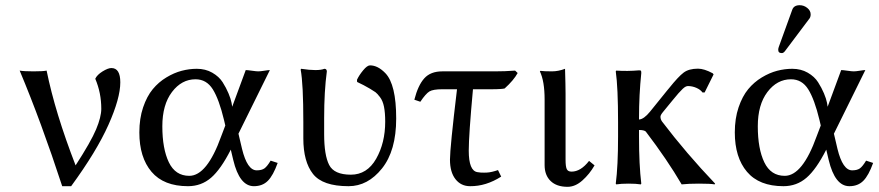

<svg xmlns="http://www.w3.org/2000/svg" viewBox="-20 -702 3362 734"><path d="M269 -69.8Q327.6 -160.2 347.4 -207.5Q367.2 -254.9 367.2 -286.1Q367.2 -347.2 344.2 -400.9Q351.1 -416 372.1 -429Q393.1 -441.9 405.8 -441.9Q439.9 -441.9 439.9 -387.2Q439.9 -326.2 394.5 -224.6Q349.1 -123 252 9.8H217.8Q137.7 -235.4 55.2 -432.1Q71.3 -429.2 108.2 -429.2Q145 -429.2 158.2 -432.1Q190.9 -271 269 -69.8Z M891.6 -190.9 905.3 -132.8Q925.3 -50.8 961.4 -50.8Q980.5 -50.8 991 -58.3Q1001.5 -65.9 1014.6 -87.9L1041.5 -79.1Q1024.4 -31.2 1003.9 -10.7Q983.4 9.8 950.7 9.8Q895.5 9.8 871.6 -90.8L862.3 -129.9Q824.2 -54.7 786.9 -22.5Q749.5 9.8 698.7 9.8Q606 9.8 559.3 -45.2Q512.7 -100.1 512.7 -195.8Q512.7 -249 527.1 -291.5Q541.5 -334 564 -361.1Q586.4 -388.2 616 -406Q645.5 -423.8 674.6 -431.4Q703.6 -439 732.4 -439Q765.6 -439 791.5 -424.1Q817.4 -409.2 831.1 -387.7Q844.7 -366.2 853.5 -345.2Q862.3 -324.2 865.2 -309.1L867.7 -293.9L919.4 -434.1Q926.3 -434.1 943.4 -431.6Q960.4 -429.2 967.3 -429.2Q975.1 -429.2 990.2 -431.6Q1005.4 -434.1 1011.7 -434.1ZM841.3 -222.2 836.4 -243.2Q817.4 -322.3 793.5 -360.6Q769.5 -398.9 727.5 -398.9Q674.3 -398.9 637.5 -350.3Q600.6 -301.8 600.6 -219.2Q600.6 -133.3 625.5 -81.5Q650.4 -29.8 703.6 -29.8Q771.5 -29.8 825.7 -181.2Z M1219.2 -251V-189Q1219.2 -108.9 1238.3 -71.5Q1257.3 -34.2 1321.3 -34.2Q1383.3 -34.2 1418 -95Q1452.6 -155.8 1452.6 -236.8Q1452.6 -271 1448 -293.9Q1443.4 -316.9 1432.4 -331.1Q1421.4 -345.2 1415.3 -349.6Q1409.2 -354 1394.5 -362.8Q1370.6 -377 1345.2 -388.7Q1345.2 -388.7 1344.7 -397Q1352.5 -414.1 1368.2 -433.1Q1383.8 -452.1 1394.5 -452.1Q1424.3 -452.1 1453.1 -422.4Q1494.6 -379.4 1494.6 -249Q1494.6 -126 1440.4 -58.1Q1386.2 9.8 1312.5 9.8Q1213.4 9.8 1176.5 -37.1Q1139.6 -84 1139.6 -172.9V-234.9Q1139.6 -381.8 1129.4 -436L1131.3 -439Q1195.3 -429.2 1220.2 -439Q1229 -439 1229.5 -429.2Q1219.2 -353 1219.2 -251Z M1788.1 -360.8Q1772 -185.1 1772 -126Q1772 -48.8 1805.2 -43.9Q1818.8 -41.5 1830.6 -42Q1835.4 -42 1840.3 -42.2Q1845.2 -42.5 1850.6 -43.2Q1856 -43.9 1861.1 -45.2Q1866.2 -46.4 1872.1 -48.1Q1877.9 -49.8 1883.8 -51.8L1896 -26.9Q1837.9 10.3 1777.3 9.8Q1742.2 9.8 1721.2 -17.1Q1700.2 -43.9 1700.2 -91.8Q1700.2 -136.7 1727.1 -360.8H1670.9Q1635.7 -360.8 1621.8 -352.5Q1607.9 -344.2 1586.9 -313L1564 -320.8Q1578.1 -376 1602.1 -402.6Q1626 -429.2 1670.9 -429.2H1871.6Q1891.1 -429.2 1910.4 -429.9Q1929.7 -430.7 1949.2 -432.1L1959 -422.9Q1943.8 -395 1909.2 -363.8Q1902.3 -362.3 1893.6 -361.8Q1884.8 -361.3 1878.9 -361.1Q1873 -360.8 1862.3 -360.8Z M2062 -321.8Q2062 -391.6 2043.9 -429.2L2045.9 -431.2Q2058.1 -429.2 2089.8 -429.2Q2114.7 -429.2 2140.1 -439Q2142.1 -375 2142.1 -342.8V-90.8Q2142.1 -65.9 2146.5 -55.9Q2150.9 -45.9 2165 -45.9Q2200.2 -45.9 2231.9 -86.9L2252.9 -69.8Q2233.9 -36.6 2206.5 -12.2Q2179.2 12.2 2149.9 12.2Q2107.9 12.2 2085 -10Q2062 -32.2 2062 -70.8Z M2342.8 -234.9Q2342.8 -367.7 2334 -429.2L2335.9 -432.1Q2378.9 -429.2 2422.9 -433.1Q2428.7 -433.1 2430.2 -431.6Q2431.6 -430.2 2431.6 -422.9Q2422.9 -338.9 2422.9 -251V-245.1Q2441.4 -246.1 2464.8 -274.9L2530.3 -356Q2532.7 -358.9 2537.6 -364.7Q2573.2 -409.2 2593.3 -424.3Q2613.3 -439.5 2648.4 -439.5Q2671.9 -439.5 2704.6 -421.9L2708 -417.5L2673.8 -348.6H2665.5Q2657.7 -359.4 2642.1 -366.2Q2626.5 -373 2609.9 -373Q2606 -373 2601.3 -370.8Q2596.7 -368.7 2589.8 -362.3Q2583 -356 2573.5 -345.2Q2564 -334.5 2549.8 -316.9L2514.6 -273.9Q2504.9 -262.2 2504.9 -255.9Q2504.9 -246.1 2510.7 -237.8Q2603.5 -115.7 2713.9 0L2711.9 2.9Q2696.8 0 2651.9 0Q2611.8 0 2585.9 2.9Q2530.8 -91.3 2448.7 -199.2Q2441.9 -205.1 2422.9 -205.1V-180.2Q2422.9 -71.3 2431.6 0L2429.7 2.9Q2411.6 0 2382.8 0Q2354 0 2335.9 2.9L2334 0Q2342.8 -66.9 2342.8 -180.2Z M3037.1 -682.1Q3053.2 -682.1 3066.2 -671.6Q3079.1 -661.1 3079.1 -647Q3079.1 -635.7 3072.8 -628.9L2981 -506.8Q2975.1 -499 2968.8 -499Q2954.6 -499 2955.1 -512.2Q2955.1 -516.1 2957 -522L3008.8 -665Q3015.1 -682.1 3037.1 -682.1ZM3168 -190.9 3181.6 -132.8Q3201.7 -50.8 3237.8 -50.8Q3256.8 -50.8 3267.3 -58.3Q3277.8 -65.9 3291 -87.9L3317.9 -79.1Q3300.8 -31.2 3280.3 -10.7Q3259.8 9.8 3227.1 9.8Q3171.9 9.8 3147.9 -90.8L3138.7 -129.9Q3100.6 -54.7 3063.2 -22.5Q3025.9 9.8 2975.1 9.8Q2882.3 9.8 2835.7 -45.2Q2789.1 -100.1 2789.1 -195.8Q2789.1 -249 2803.5 -291.5Q2817.9 -334 2840.3 -361.1Q2862.8 -388.2 2892.3 -406Q2921.9 -423.8 2950.9 -431.4Q2980 -439 3008.8 -439Q3042 -439 3067.9 -424.1Q3093.8 -409.2 3107.4 -387.7Q3121.1 -366.2 3129.9 -345.2Q3138.7 -324.2 3141.6 -309.1L3144 -293.9L3195.8 -434.1Q3202.6 -434.1 3219.7 -431.6Q3236.8 -429.2 3243.7 -429.2Q3251.5 -429.2 3266.6 -431.6Q3281.7 -434.1 3288.1 -434.1ZM3117.7 -222.2 3112.8 -243.2Q3093.8 -322.3 3069.8 -360.6Q3045.9 -398.9 3003.9 -398.9Q2950.7 -398.9 2913.8 -350.3Q2877 -301.8 2877 -219.2Q2877 -133.3 2901.9 -81.5Q2926.8 -29.8 2980 -29.8Q3047.9 -29.8 3102.1 -181.2Z"/></svg>

Font: Biolilbert
Style: Regular
Weight: 400
Designer: Philipp H. Poll
Foundry: Philipp H. Poll
Version: Version 1.1.0